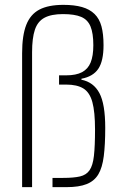

<svg xmlns="http://www.w3.org/2000/svg" viewBox="-20 -770 508 790"><path d="M71 0V-551Q71 -624 88 -667.5Q105 -711 142 -730.5Q179 -750 241 -750Q286 -750 317.5 -741Q349 -732 369 -712.5Q389 -693 397.5 -661.5Q406 -630 406 -584Q406 -519 384.5 -487Q363 -455 315 -446V-442Q365 -432 389 -387Q413 -342 413 -244Q413 -175 407 -127.5Q401 -80 384.5 -52.5Q368 -25 336.5 -12.5Q305 0 254 0H196V-38H240Q283 -38 309 -44Q335 -50 348.5 -69.5Q362 -89 366.5 -129Q371 -169 371 -237Q371 -310 360 -350Q349 -390 323 -406Q297 -422 252 -422H223V-460H252Q293 -460 317.5 -473Q342 -486 353 -513Q364 -540 364 -584Q364 -633 352.5 -661Q341 -689 314 -700.5Q287 -712 239 -712Q191 -712 163 -697Q135 -682 123.5 -647.5Q112 -613 112 -555V0Z"/></svg>

Font: Saira Condensed ExtraLight
Style: Regular
Weight: 250
Width: 3
Designer: Hector Gatti with collaboration of the Omnibus-Type team
Foundry: Omnibus-Type
Version: Version 1.101